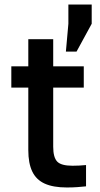

<svg xmlns="http://www.w3.org/2000/svg" viewBox="-20 -823 440 848"><path d="M275 5Q215 5 177.5 -12Q140 -29 122.5 -65.5Q105 -102 105 -160V-436H30V-530H105V-650H215V-530H350V-436H215V-175Q215 -128 232.5 -109.5Q250 -91 300 -91Q330 -91 360 -94V0Q341 2 321 3.5Q301 5 275 5ZM271 -595 282 -718V-803H385V-718L318 -595Z"/></svg>

Font: Golos Text Medium
Style: Regular
Weight: 500
Designer: A.Korolkova, Vitaly Kuzmin
Foundry: ParaType Ltd
Version: Version 2.004